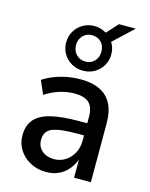

<svg xmlns="http://www.w3.org/2000/svg" viewBox="-124 -907 777 994"><g transform="rotate(15 264.5 -409.5)"><path d="M220 9Q173 9 135 -11.5Q97 -32 75.5 -66.5Q54 -101 54 -143Q54 -196 81.5 -228.5Q109 -261 167.5 -275.5Q226 -290 320 -290H376V-225H327Q279 -225 245.5 -221Q212 -217 192 -208.5Q172 -200 162.5 -184.5Q153 -169 153 -146Q153 -109 178.5 -87.5Q204 -66 244 -66Q276 -66 303 -83Q330 -100 346 -129.5Q362 -159 362 -197V-324Q362 -376 337.5 -399Q313 -422 260 -422Q222 -422 183 -410.5Q144 -399 103 -373L72 -445Q100 -463 132.5 -475.5Q165 -488 200.5 -494.5Q236 -501 271 -501Q332 -501 374 -481Q416 -461 437.5 -420Q459 -379 459 -314V0H369V-106H372Q361 -72 340 -46Q319 -20 289 -5.5Q259 9 220 9ZM269 -547Q235 -547 207.5 -563Q180 -579 164 -606Q148 -633 148 -666Q148 -700 164 -727Q180 -754 207.5 -770Q235 -786 269 -786Q287 -786 303 -781Q319 -776 333 -768L388 -828H478L372 -729Q381 -716 385.5 -700Q390 -684 390 -666Q390 -633 374 -606Q358 -579 331 -563Q304 -547 269 -547ZM269 -596Q299 -596 318 -616Q337 -636 337 -666Q337 -698 318 -717.5Q299 -737 269 -737Q240 -737 220.5 -717.5Q201 -698 201 -666Q201 -636 220.5 -616Q240 -596 269 -596Z"/></g></svg>

Font: Nunito Sans 10pt SemiCondensed SemiBold
Style: Regular
Weight: 600
Width: 4
Designer: Vernon Adams
Foundry: Vernon Adams
Version: Version 3.101;gftools[0.9.27]